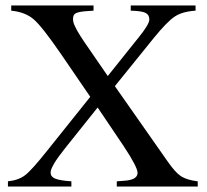

<svg xmlns="http://www.w3.org/2000/svg" viewBox="-20 -682 756 702"><path d="M703 0H407V-19L433 -21Q483 -24 483 -50Q483 -71 432 -148L337 -289L218 -140Q165 -74 165 -51Q165 -36 181.5 -29Q198 -22 241 -19V0H9V-19Q48 -23 72.5 -42Q97 -61 154 -133L310 -328L204 -483Q134 -585 103 -611.5Q72 -638 21 -643V-662H322V-643L293 -641Q269 -639 258 -634Q247 -629 247 -613Q247 -607 248.5 -600.5Q250 -594 254.5 -585Q259 -576 263 -568.5Q267 -561 275.5 -548Q284 -535 290 -526Q296 -517 309 -498.5Q322 -480 330 -468L374 -404L486 -544Q526 -593 526 -611Q526 -628 512 -635Q498 -642 458 -643V-662H695V-643Q647 -640 619 -621.5Q591 -603 543 -544L400 -367L592 -93Q621 -51 642 -37.5Q663 -24 703 -19Z"/></svg>

Font: STIX
Style: Regular
Weight: 400
Designer: MicroPress Inc., with final additions and corrections provided by Coen Hoffman, Elsevier (retired)
Version: Version 1.1.1